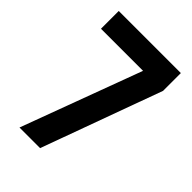

<svg xmlns="http://www.w3.org/2000/svg" viewBox="-205 -779 868 868"><g transform="rotate(45 228.5 -345.0)"><path d="M426.8 -576.2 216.8 0H85L298.8 -576.2H29.8V-689.9H426.8Z"/></g></svg>

Font: D-DIN-PRO
Style: Bold
Weight: 700
Designer: Charles Nix
Foundry: Datto Inc.
Version: Version 1.000;hotconv 1.0.109;makeotfexe 2.5.65596